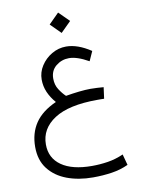

<svg xmlns="http://www.w3.org/2000/svg" viewBox="-107 -759 851 1160"><g transform="rotate(-10 319.0 -179.0)"><path d="M270 -626 332.5 -688.5 395.5 -626 332.5 -563.5ZM469.2 -365.7Q398.4 -405.8 349.1 -405.8Q304.2 -405.8 269.3 -377.7Q234.4 -349.6 234.4 -300.3Q234.4 -261.7 253.2 -232.7Q272 -203.6 292.5 -184.6Q335.9 -191.9 375 -196.3Q414.1 -200.7 445.3 -200.7Q465.8 -200.7 485.8 -199.5Q505.9 -198.2 525.4 -196.8L516.1 -127.4Q502.4 -127.9 492.2 -127.9Q481.9 -127.9 475.1 -127.9Q298.8 -127.9 210.2 -70.3Q121.6 -12.7 121.6 84Q121.6 167.5 187.5 213.6Q253.4 259.8 374 259.8Q423.3 259.8 471.9 252.2Q520.5 244.6 567.9 223.6L585.9 290.5Q539.1 312.5 483.9 320.8Q428.7 329.1 368.7 329.1Q279.8 329.1 209 302.5Q138.2 275.9 96.7 222.2Q55.2 168.5 55.2 87.4Q55.2 2.9 96.4 -58.3Q137.7 -119.6 225.6 -158.7Q196.3 -192.4 180.4 -229.2Q164.6 -266.1 164.6 -306.6Q164.6 -351.6 189.7 -390.6Q214.8 -429.7 255.9 -453.9Q296.9 -478 344.2 -478Q414.6 -478 495.6 -424.3Z"/></g></svg>

Font: Vazir Light FD-WOL-UI
Style: Light-FD-WOL-UI
Weight: 300
Designer: Saber Rastikerdar
Foundry: Saber Rastikerdar
Version: Version 30.0.0